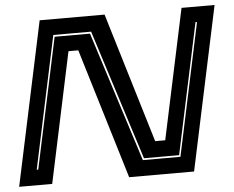

<svg xmlns="http://www.w3.org/2000/svg" viewBox="-54 -759 999 819"><g transform="rotate(-5 445.0 -350.0)"><path d="M-4.5 0 144.5 -700H422.5L590.5 -143.5H633.5L752 -700H893.5L744.5 0H466.5L297.5 -558H255.5L137 0ZM76.5 -66H83L202 -624.5H353.5L531 -67.5H692L812.5 -634H806L687 -75H536.5L359 -632.5H197Z"/></g></svg>

Font: Tourney Expanded ExtraBold
Style: Italic
Weight: 800
Width: 7
Italic angle: -12°
Designer: Tyler Finck
Foundry: Etcetera Type Co
Version: Version 1.010; ttfautohint (v1.8.3)